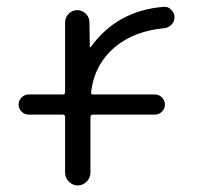

<svg xmlns="http://www.w3.org/2000/svg" viewBox="-20 -572 592 569"><path d="M172.9 -505.9Q172.9 -520.5 183.6 -531.2Q194.3 -542 209 -542Q223.6 -542 234.4 -531.2Q245.1 -520.5 245.1 -505.9L246.1 -432.6Q246.1 -431.6 247.1 -431.6Q248 -431.6 249 -432.6Q327.1 -541 465.8 -551.8Q466.8 -551.8 467.8 -551.8Q479.5 -551.8 487.3 -543Q497.1 -534.2 497.1 -521.5Q497.1 -507.8 487.8 -498.5Q478.5 -489.3 465.8 -488.3Q380.9 -480.5 324.2 -435.5Q259.8 -382.8 250 -298.8Q249 -292 255.9 -292H439.5Q451.2 -292 460 -283.2Q468.8 -274.4 468.8 -262.2Q468.8 -250 460 -241.2Q451.2 -232.4 439.5 -232.4H255.9Q248 -232.4 248 -224.6V-60.5Q248 -44.9 236.8 -33.7Q225.6 -22.5 210.4 -22.5Q195.3 -22.5 184.1 -33.7Q172.9 -44.9 172.9 -60.5V-224.6Q172.9 -232.4 166 -232.4H64.5Q52.7 -232.4 43.9 -241.2Q35.2 -250 35.2 -262.2Q35.2 -274.4 43.9 -283.2Q52.7 -292 64.5 -292H166Q172.9 -292 172.9 -298.8Z"/></svg>

Font: Gen Jyuu Gothic Normal
Style: Regular
Weight: 300
Designer: [Source Han Sans]
Ryoko NISHIZUKA  (kana & ideographs); Paul D. Hunt (Latin, Greek & Cyrillic); Wenlong ZHANG  (bopomofo
Version: Version 1.002.20150607